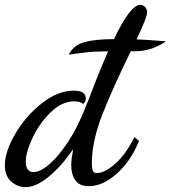

<svg xmlns="http://www.w3.org/2000/svg" viewBox="-36 -740 703 790"><path d="M517 -176 536 -160Q503 -78 445 -26Q387 26 330 26Q291 26 274 2Q257 -22 257 -61Q257 -84 265 -126Q216 -55 164 -12.5Q112 30 69 30Q36 30 10 7Q-16 -16 -16 -60Q-16 -116 27 -189.5Q70 -263 136 -315Q202 -367 268 -367Q317 -367 317 -335Q317 -319 305 -312Q297 -323 270 -323Q219 -323 173 -278.5Q127 -234 98.5 -174Q70 -114 70 -74Q70 -54 78 -43Q86 -32 102 -32Q130 -32 167.5 -64.5Q205 -97 244.5 -157Q284 -217 315 -297L330 -334Q378 -460 409 -529L376 -528Q339 -529 247 -515Q266 -554 311 -566.5Q356 -579 432 -579H433Q500 -720 541 -720Q552 -720 560.5 -711.5Q569 -703 569 -690Q569 -677 558.5 -651Q548 -625 526 -578Q562 -577 647 -570Q587 -529 520 -529H502Q428 -378 385 -268.5Q342 -159 342 -69Q342 -45 346.5 -36.5Q351 -28 362 -28Q396 -28 440 -68Q484 -108 517 -176Z"/></svg>

Font: Dancing Script
Style: Bold
Weight: 700
Designer: Pablo Impallari
Foundry: Pablo Impallari
Version: Version 2.000